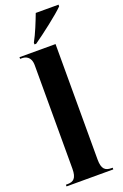

<svg xmlns="http://www.w3.org/2000/svg" viewBox="-180 -1010 677 1061"><g transform="rotate(-20 158.5 -479.5)"><path d="M117 -798H127C183 -837 283 -914 317 -949V-959H183C166 -914 141 -851 117 -808ZM15 0H290V-10H283C247 -10 227 -24 227 -81V-760H15V-750H26C44 -750 79 -743 79 -689V-81C79 -24 59 -10 24 -10H15Z"/></g></svg>

Font: Noto Serif Display Condensed Extra
Style: Regular
Weight: 800
Width: 3
Designer: Monotype Design Team
Foundry: Monotype Imaging Inc.
Version: Version 1.900